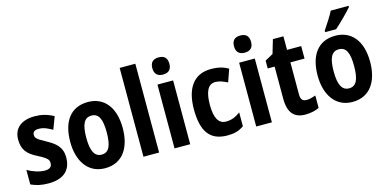

<svg xmlns="http://www.w3.org/2000/svg" viewBox="-73 -1172 3194 1587"><g transform="rotate(-15 1524.0 -378.0)"><path d="M379 -161C379 -252 324 -292 254 -330C177 -371 168 -384 168 -408C168 -434 185 -447 218 -447C264 -447 295 -430 335 -408L375 -514C320 -544 270 -556 214 -556C101 -556 33 -502 33 -405C33 -318 70 -274 153 -233C239 -189 242 -173 242 -148C242 -118 223 -100 182 -100C132 -100 76 -121 34 -145V-21C80 0 124 10 183 10C306 10 379 -45 379 -161Z M893 -274C893 -456 804 -556 670 -556C518 -556 444 -445 444 -274C444 -111 522 10 668 10C823 10 893 -113 893 -274ZM581 -273C581 -388 607 -440 669 -440C731 -440 756 -388 756 -274C756 -160 731 -106 669 -106C608 -106 581 -161 581 -273Z M1131 0V-760H997V0Z M1330 -761C1283 -761 1257 -738 1257 -687C1257 -637 1285 -614 1330 -614C1376 -614 1403 -637 1403 -687C1403 -737 1378 -761 1330 -761ZM1397 -546H1263V0H1397Z M1715 10C1774 10 1814 -1 1856 -31V-149C1815 -119 1780 -104 1732 -104C1670 -104 1638 -159 1638 -271C1638 -383 1667 -443 1729 -443C1762 -443 1792 -432 1832 -412L1870 -520C1833 -541 1791 -556 1722 -556C1573 -556 1501 -447 1501 -270C1501 -78 1567 10 1715 10Z M2029 -761C1982 -761 1956 -738 1956 -687C1956 -637 1984 -614 2029 -614C2075 -614 2102 -637 2102 -687C2102 -737 2077 -761 2029 -761ZM2096 -546H1962V0H2096Z M2422 -104C2388 -104 2372 -123 2372 -162V-439H2493V-546H2372V-662H2282L2247 -544L2178 -506V-439H2237V-165C2237 -42 2287 10 2382 10C2426 10 2470 0 2500 -15V-121C2471 -111 2446 -104 2422 -104Z M2958 -756V-766H2805C2782 -721 2747 -667 2714 -619V-606H2808C2855 -647 2928 -720 2958 -756ZM3010 -274C3010 -456 2921 -556 2787 -556C2635 -556 2561 -445 2561 -274C2561 -111 2639 10 2785 10C2940 10 3010 -113 3010 -274ZM2698 -273C2698 -388 2724 -440 2786 -440C2848 -440 2873 -388 2873 -274C2873 -160 2848 -106 2786 -106C2725 -106 2698 -161 2698 -273Z"/></g></svg>

Font: Noto Sans Telugu Condensed
Style: Bold
Weight: 700
Width: 3
Designer: Jelle Bosma - Monotype Design Team
Foundry: Monotype Imaging Inc.
Version: Version 2.005